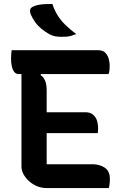

<svg xmlns="http://www.w3.org/2000/svg" viewBox="-20 -955 640 975"><path d="M39 -700H479Q503 -700 515.5 -686.5Q528 -673 532.5 -654.5Q537 -636 537 -623Q537 -609 536 -598.5Q535 -588 531 -579H75Q60 -579 51.5 -591Q43 -603 39.5 -621Q36 -639 36 -658Q36 -668 37 -679Q38 -690 39 -700ZM170 -385H414Q437 -385 451.5 -373.5Q466 -362 472 -344Q478 -326 478 -306Q478 -301 478 -296Q478 -291 477.5 -287Q477 -283 476 -279H170ZM217 0Q191 0 168 -9.5Q145 -19 127 -35.5Q109 -52 99 -71Q89 -90 89 -109Q89 -158 89 -208Q89 -258 89 -308.5Q89 -359 89 -409Q89 -459 89 -507.5Q89 -556 89 -603H197L186 -574Q203 -562 210 -543Q217 -524 217 -496Q217 -450 217 -403Q217 -356 217 -308.5Q217 -261 217 -214Q217 -167 217 -121H449Q486 -121 512 -103.5Q538 -86 538 -46Q538 -33 536.5 -20.5Q535 -8 533 0ZM246 -935Q256 -904 272 -878Q288 -852 312 -828.5Q336 -805 367 -782Q354 -777 342.5 -773.5Q331 -770 319.5 -769Q308 -768 295 -768Q275 -768 261 -770.5Q247 -773 231 -781Q210 -793 191.5 -808Q173 -823 159.5 -841.5Q146 -860 137 -880Q131 -895 133 -905Q135 -915 147 -921Q159 -927 174 -930Q189 -933 207 -934Q225 -935 246 -935Z"/></svg>

Font: Recursive Monospace Casual SemiBold
Style: Regular
Weight: 600
Version: Version 1.047